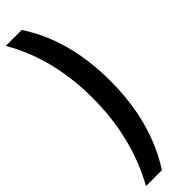

<svg xmlns="http://www.w3.org/2000/svg" viewBox="-324 -785 920 920"><g transform="rotate(-45 135.5 -325.0)"><path d="M108 150H0Q118 -62 118 -329.5Q118 -597 0 -800H108Q236 -606 236 -327.5Q236 -49 108 150Z"/></g></svg>

Font: Jockey One
Style: Regular
Weight: 400
Designer: TypeTogether
Foundry: TypeTogether
Version: Version 1.002